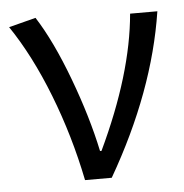

<svg xmlns="http://www.w3.org/2000/svg" viewBox="-45 -601 617 644"><g transform="rotate(-5 263.5 -278.5)"><path d="M305.7 0H215.8Q185.5 -150.4 130.9 -290.5Q76.2 -430.7 6.8 -533.2L97.7 -556.6Q151.4 -472.7 200.7 -340.8Q250 -209 274.4 -92.8H279.3Q397.5 -341.8 415 -543H506.8Q465.8 -277.3 305.7 0Z"/></g></svg>

Font: irohakakuC Regular
Style: Regular
Weight: 400
Designer: [Source Han Sans]
Ryoko NISHIZUKA Ë•øÂ°öÊ∂ºÂ≠ê (kana & ideographs); Paul D. Hunt (Latin, Greek & Cyrillic); Wenlong ZHAN
Version: Version 1.001.20160904